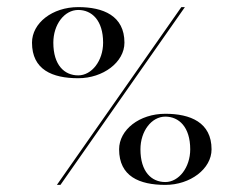

<svg xmlns="http://www.w3.org/2000/svg" viewBox="-20 -520 693 540"><path d="M490 -500 140 0H150L500 -500ZM70 -400C70 -324 127 -300 200 -300C270 -300 330 -345 330 -400C330 -476 270 -500 200 -500C127 -500 70 -455 70 -400ZM130 -400C130 -451 161 -492 200 -492C238 -492 270 -463 270 -400C270 -349 238 -308 200 -308C161 -308 130 -337 130 -400ZM315 -100C315 -24 372 0 445 0C515 0 575 -45 575 -100C575 -176 515 -200 445 -200C372 -200 315 -155 315 -100ZM375 -100C375 -151 406 -192 445 -192C483 -192 515 -163 515 -100C515 -49 483 -8 445 -8C406 -8 375 -37 375 -100Z"/></svg>

Font: Italiana
Style: Regular
Weight: 400
Designer: Santiago Orozco
Foundry: Santiago Orozco
Version: Version 1.000;PS 001.001;hotconv 1.0.56